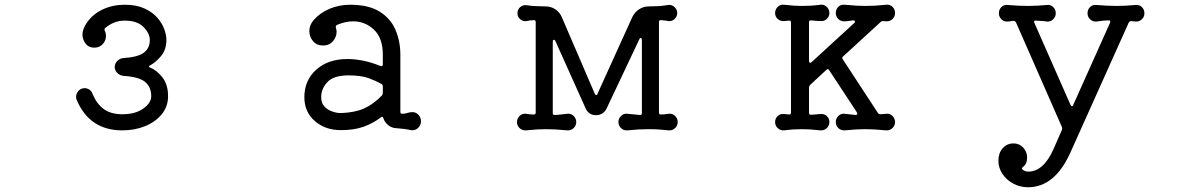

<svg xmlns="http://www.w3.org/2000/svg" viewBox="-20 -532 5040 810"><path d="M496 18Q357 18 303 -112Q302 -115 301.5 -118Q301 -121 301 -124Q301 -137 311 -148.5Q321 -160 337 -160Q348 -160 357 -154Q366 -148 370 -137Q387 -95 417 -72.5Q447 -50 496 -50Q551 -50 584.5 -74Q618 -98 618 -126Q618 -165 592 -186.5Q566 -208 500 -212Q485 -214 474.5 -224.5Q464 -235 464 -249Q464 -264 475 -275Q486 -286 501 -287Q562 -291 587 -310Q612 -329 612 -363Q612 -391 585.5 -418Q559 -445 506 -445Q461 -445 424 -414Q419 -410 422 -402Q427 -393 427 -380Q427 -361 413.5 -346Q400 -331 378 -331Q349 -331 336 -356Q328 -370 328 -385Q328 -399 333.5 -412.5Q339 -426 347 -437Q371 -472 413 -492Q455 -512 506 -512Q555 -512 589 -496.5Q623 -481 643.5 -457.5Q664 -434 673 -409Q682 -384 682 -364Q682 -322 659 -295Q636 -268 613 -256Q604 -252 613 -247Q640 -237 664.5 -206.5Q689 -176 689 -126Q689 -82 662 -49.5Q635 -17 591.5 0.5Q548 18 496 18Z M1720 -59Q1735 -59 1745.5 -47.5Q1756 -36 1756 -21Q1756 -3 1743 8.5Q1730 20 1713 17Q1700 14 1685 12Q1670 10 1655 9Q1635 9 1619 -3Q1603 -15 1597 -34Q1594 -43 1587 -37Q1553 -11 1513 3Q1473 17 1418 17Q1352 17 1308 -21.5Q1264 -60 1264 -122Q1264 -193 1314 -238Q1364 -283 1446 -283Q1477 -283 1512 -276Q1547 -269 1584 -254Q1585 -254 1586 -253.5Q1587 -253 1588 -253Q1595 -253 1595 -261V-301Q1595 -372 1557.5 -407Q1520 -442 1470 -442Q1437 -442 1402 -427Q1395 -423 1397 -415Q1400 -406 1400 -398Q1400 -376 1384.5 -358Q1369 -340 1343 -340Q1316 -340 1300.5 -358.5Q1285 -377 1285 -401Q1285 -426 1303 -447Q1330 -478 1370.5 -495Q1411 -512 1457 -512Q1535 -512 1581.5 -483Q1628 -454 1648.5 -406Q1669 -358 1669 -301V-60Q1669 -52 1677 -52Q1688 -52 1699 -55.5Q1710 -59 1720 -59ZM1418 -55Q1476 -57 1515 -74Q1554 -91 1591 -129Q1595 -134 1595 -140V-168Q1595 -175 1589 -178Q1568 -190 1536 -202Q1504 -214 1450 -214Q1388 -214 1361.5 -186Q1335 -158 1335 -122Q1335 -98 1348 -83.5Q1361 -69 1380.5 -62Q1400 -55 1418 -55Z M2801 -52Q2817 -54 2828 -43Q2839 -32 2839 -17Q2839 -2 2828 8.5Q2817 19 2801 18Q2783 16 2763 14.5Q2743 13 2723 13H2714Q2694 13 2675 14Q2656 15 2627 18Q2611 19 2600 8.5Q2589 -2 2589 -17Q2589 -32 2600 -43Q2611 -54 2627 -52Q2639 -51 2652.5 -49.5Q2666 -48 2679 -47H2681Q2688 -47 2688 -55V-363Q2688 -370 2684 -371.5Q2680 -373 2677 -366L2539 -74Q2533 -61 2521 -53.5Q2509 -46 2495 -46Q2464 -46 2451 -74L2323 -359Q2321 -364 2317 -364Q2312 -364 2312 -356V-55Q2312 -47 2319 -47Q2333 -47 2346.5 -49Q2360 -51 2373 -52Q2389 -54 2400 -43Q2411 -32 2411 -17Q2411 -2 2400 8.5Q2389 19 2373 18Q2342 15 2323 14Q2304 13 2286 13Q2265 13 2246.5 14Q2228 15 2199 18Q2183 19 2172 8.5Q2161 -2 2161 -17Q2161 -32 2172 -43Q2183 -54 2199 -52Q2214 -49 2231 -49H2233Q2240 -49 2240 -57V-439Q2240 -447 2233 -447Q2224 -447 2216.5 -446Q2209 -445 2201 -443Q2186 -441 2174.5 -451Q2163 -461 2163 -476Q2163 -492 2174.5 -502Q2186 -512 2201 -510Q2217 -508 2225.5 -507Q2234 -506 2246 -506Q2258 -506 2282 -505Q2304 -505 2322.5 -493Q2341 -481 2350 -460L2489 -137Q2492 -131 2495 -131Q2500 -131 2501 -137L2648 -461Q2658 -481 2676.5 -493Q2695 -505 2717 -505Q2742 -506 2753.5 -506Q2765 -506 2773.5 -507.5Q2782 -509 2799 -511Q2814 -513 2825.5 -502.5Q2837 -492 2837 -477Q2837 -462 2825.5 -451.5Q2814 -441 2799 -443Q2792 -445 2784.5 -445.5Q2777 -446 2769 -447H2767Q2760 -447 2760 -439V-57Q2760 -49 2768 -49Q2785 -49 2801 -52Z M3718 -52Q3734 -54 3745 -43Q3756 -32 3756 -17Q3756 -2 3745 8.5Q3734 19 3718 18Q3687 15 3668 14Q3649 13 3631 13Q3610 13 3591.5 14Q3573 15 3544 18Q3528 19 3517 8.5Q3506 -2 3506 -17Q3506 -32 3517 -43Q3528 -54 3544 -52Q3555 -51 3566 -49.5Q3577 -48 3589 -47Q3601 -47 3595 -58L3478 -236Q3473 -244 3466 -237L3398 -174Q3393 -169 3393 -163V-56Q3393 -48 3400 -48Q3411 -48 3423.5 -49.5Q3436 -51 3446 -51Q3460 -51 3469.5 -41Q3479 -31 3479 -17Q3479 -2 3468 8.5Q3457 19 3441 18Q3415 15 3398 14Q3381 13 3364 13Q3345 13 3328.5 14Q3312 15 3288 18Q3272 19 3261 8.5Q3250 -2 3250 -17Q3250 -32 3261 -42.5Q3272 -53 3288 -51L3308 -49H3310Q3317 -49 3317 -58V-436Q3317 -447 3308 -445L3288 -443Q3272 -442 3261 -452Q3250 -462 3250 -477Q3250 -492 3261 -503Q3272 -514 3288 -512Q3314 -509 3331 -508Q3348 -507 3364 -507Q3384 -507 3400.5 -508Q3417 -509 3441 -512Q3457 -514 3468 -503Q3479 -492 3479 -477Q3479 -463 3469 -453Q3459 -443 3445 -443Q3435 -443 3424 -444Q3413 -445 3402 -446H3400Q3393 -446 3393 -438V-275Q3393 -269 3396.5 -267.5Q3400 -266 3404 -270L3584 -435Q3587 -438 3587 -441Q3587 -446 3579 -446Q3569 -445 3559.5 -443.5Q3550 -442 3541 -442Q3526 -442 3516 -452.5Q3506 -463 3506 -477Q3506 -493 3517 -503.5Q3528 -514 3544 -512Q3576 -509 3594.5 -508Q3613 -507 3631 -507Q3652 -507 3670.5 -508Q3689 -509 3718 -512Q3734 -514 3745 -503.5Q3756 -493 3756 -477Q3756 -463 3746 -452.5Q3736 -442 3721 -442Q3717 -442 3713.5 -442.5Q3710 -443 3707 -443H3704Q3699 -443 3695 -439L3537 -294Q3530 -289 3536 -281L3684 -55Q3687 -50 3695 -50Z M4771 -511Q4786 -513 4797 -502.5Q4808 -492 4808 -476Q4808 -461 4797 -450.5Q4786 -440 4771 -441L4753 -443H4751Q4746 -443 4742 -437L4496 111Q4430 258 4317 258Q4283 258 4254.5 242.5Q4226 227 4209 201.5Q4192 176 4192 146Q4192 114 4210 93.5Q4228 73 4256 73Q4280 73 4296.5 90.5Q4313 108 4313 132Q4313 160 4296 172Q4287 179 4295 184Q4305 192 4318 192Q4382 192 4424 98L4460 16Q4462 10 4460 4L4266 -438Q4262 -444 4257 -444Q4250 -444 4243 -442.5Q4236 -441 4228 -441Q4214 -441 4204 -451.5Q4194 -462 4194 -476Q4194 -492 4205 -502.5Q4216 -513 4231 -511Q4255 -509 4276 -508Q4297 -507 4316 -507Q4336 -507 4355.5 -508Q4375 -509 4397 -511Q4412 -513 4423 -502.5Q4434 -492 4434 -476Q4434 -461 4423 -450.5Q4412 -440 4397 -441Q4387 -443 4375 -443.5Q4363 -444 4351 -445H4349Q4339 -445 4344 -435L4496 -90Q4499 -84 4502 -84Q4507 -84 4508 -90L4663 -436Q4664 -438 4664 -441Q4664 -446 4658 -446Q4645 -446 4631 -444.5Q4617 -443 4605 -441Q4590 -440 4579 -450.5Q4568 -461 4568 -476Q4568 -492 4579 -502.5Q4590 -513 4605 -511Q4630 -509 4650.5 -508Q4671 -507 4690 -507Q4710 -507 4729.5 -508Q4749 -509 4771 -511Z"/></svg>

Font: Kiwi Maru
Style: Regular
Weight: 400
Designer: Hiroki-Chan
Version: Version 1.100